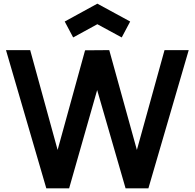

<svg xmlns="http://www.w3.org/2000/svg" viewBox="-20 -1022 1057 1042"><path d="M377.1 -818.8 331.2 -905.2 508.3 -1002.1 686.5 -905.2 640.6 -818.8 508.3 -890.6ZM872.9 -750 722.9 -208.3 572.9 -750 441.7 -749 292.7 -208.3 143.8 -750H12.5L231.3 0H355.2L507.3 -533.3L661.5 0H785.4L1004.2 -750Z"/></svg>

Font: Manrope3 Bold
Style: Regular
Weight: 700
Designer: Mikhail Sharanda
Foundry: Mikhail Sharanda
Version: Version 3.000;PS 003.000;hotconv 1.0.88;makeotf.lib2.5.64775